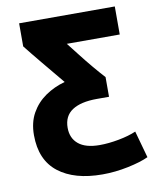

<svg xmlns="http://www.w3.org/2000/svg" viewBox="-81 -588 677 836"><g transform="rotate(-10 257.5 -170.5)"><path d="M305 185Q181 185 110.5 130Q40 75 40 -35Q40 -91 63 -132Q86 -173 125 -200Q164 -227 212 -240Q168 -293 127 -342.5Q86 -392 61 -424V-526H484V-402H250Q269 -378 293 -347Q317 -316 343 -285Q369 -254 391 -230V-143H337Q266 -143 228 -118Q190 -93 190 -41Q190 5 221.5 31Q253 57 315 57Q354 57 399.5 48.5Q445 40 477 26L510 145Q476 161 418.5 173Q361 185 305 185Z"/></g></svg>

Font: Ubuntu Sans ExtraBold
Style: Regular
Weight: 800
Designer: Dalton Maag Ltd
Foundry: Dalton Maag Ltd
Version: Version 1.006; ttfautohint (v1.8.4.7-5d5b)